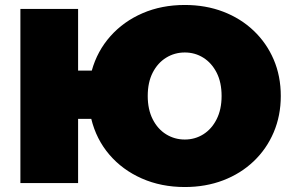

<svg xmlns="http://www.w3.org/2000/svg" viewBox="-20 -736 1173 772"><path d="M723 16Q628 16 550 -18.5Q472 -53 419.5 -114.5Q367 -176 347 -258H294V0H62V-700H294V-452H349Q371 -531 424 -590.5Q477 -650 553.5 -683Q630 -716 723 -716Q807 -716 877.5 -689Q948 -662 1000 -612.5Q1052 -563 1080.5 -496.5Q1109 -430 1109 -350Q1109 -271 1080.5 -204Q1052 -137 1000 -87.5Q948 -38 877.5 -11Q807 16 723 16ZM723 -175Q764 -175 797.5 -196Q831 -217 851 -256.5Q871 -296 871 -350Q871 -405 851 -444Q831 -483 797.5 -504Q764 -525 723 -525Q682 -525 648 -504Q614 -483 594 -444Q574 -405 574 -350Q574 -296 594 -256.5Q614 -217 648 -196Q682 -175 723 -175Z"/></svg>

Font: Montserrat Black
Style: Regular
Weight: 900
Designer: Julieta Ulanovsky
Foundry: Julieta Ulanovsky
Version: Version 9.000; ttfautohint (v1.8.4.7-5d5b)